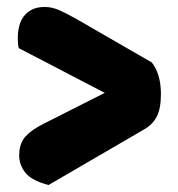

<svg xmlns="http://www.w3.org/2000/svg" viewBox="-20 -534 511 550"><path d="M34 -396Q32 -402 31.5 -410Q31 -418 31 -425Q31 -443 35 -459Q39 -475 48 -487Q57 -499 71.5 -506.5Q86 -514 108 -514Q129 -514 149.5 -505Q170 -496 200 -479L415 -355Q441 -321 441 -265Q441 -223 429 -200Q417 -177 394 -164L119 -4Q70 -17 52.5 -39.5Q35 -62 35 -88Q35 -123 52.5 -142.5Q70 -162 104 -179L280 -268Z"/></svg>

Font: Baloo Bhaina
Style: Regular
Weight: 400
Designer: Manish Minz, Shuchita Grover and Ek Type
Foundry: Ek Type
Version: Version 1.443;PS 1.000;hotconv 16.6.51;makeotf.lib2.5.65220;